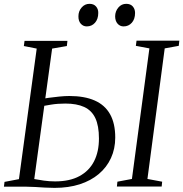

<svg xmlns="http://www.w3.org/2000/svg" viewBox="-23 -950 934 978"><path d="M255 7Q231 7 205.5 5.5Q180 4 156.5 2.5Q133 1 113 1H-3L0 -23.5L73.5 -37.5L164 -702.5L98.5 -715.5L102 -742H320.5L317.5 -715.5L242.5 -702.5L151.5 -38Q172 -34 200.5 -30Q229 -26 258 -26Q332 -26 381.5 -52.8Q431 -79.5 456 -128.2Q481 -177 481 -244.5Q481 -309.5 462.5 -348.5Q444 -387.5 406 -405Q368 -422.5 310 -422.5Q270 -422.5 237 -417Q204 -411.5 179 -407L181 -444Q199 -448 225.2 -451.8Q251.5 -455.5 279.5 -458.2Q307.5 -461 330.5 -461Q407 -461 459 -438.2Q511 -415.5 537.5 -368.5Q564 -321.5 564 -249.5Q564 -192 542.2 -144.8Q520.5 -97.5 480 -63.5Q439.5 -29.5 382.8 -11.2Q326 7 255 7ZM572.5 0 575 -24.5 649 -38.5 738 -703.5 669 -716.5 672.5 -743H890.5L887.5 -716.5L816 -703.5L728 -38.5L803 -24.5L800.5 0ZM419 -815.5Q400.5 -815.5 388.2 -829.5Q376 -843.5 376.5 -867.5Q376.5 -893 392.8 -911.8Q409 -930.5 433 -930.5Q454.5 -930.5 466.2 -917Q478 -903.5 477.5 -884Q477.5 -853 461 -834.2Q444.5 -815.5 419 -815.5ZM606.5 -815.5Q588 -815.5 575.8 -829.5Q563.5 -843.5 563.5 -867.5Q564 -893 580 -911.8Q596 -930.5 620 -930.5Q642 -930.5 653.5 -917Q665 -903.5 665 -884Q665 -853 648.5 -834.2Q632 -815.5 606.5 -815.5Z"/></svg>

Font: Merriweather 96pt Light
Style: Italic
Weight: 300
Italic angle: -7.8°
Version: Version 2.101